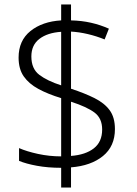

<svg xmlns="http://www.w3.org/2000/svg" viewBox="-20 -779 611 857"><path d="M253 -30Q194 -30 145 -39Q96 -48 65 -61V-118Q99 -103 149.5 -92Q200 -81 253 -81V-341Q194 -359 151.5 -382Q109 -405 86 -438Q63 -471 63 -522Q63 -598 116 -640.5Q169 -683 253 -688V-759H297V-688Q344 -687 386 -677.5Q428 -668 466 -651L447 -603Q410 -618 371.5 -627Q333 -636 297 -638V-383Q358 -363 402 -341Q446 -319 469.5 -287Q493 -255 493 -203Q493 -126 439.5 -82.5Q386 -39 297 -32V58H253ZM253 -637Q192 -633 156 -605.5Q120 -578 120 -527Q120 -472 155.5 -445Q191 -418 253 -398ZM297 -83Q362 -88 399 -117Q436 -146 436 -201Q436 -251 402 -276.5Q368 -302 297 -325Z"/></svg>

Font: Noto Sans Myanmar Light
Style: Regular
Weight: 300
Designer: Monotype Design Team
Foundry: Monotype Imaging Inc.
Version: Version 2.107; ttfautohint (v1.8.4.7-5d5b)